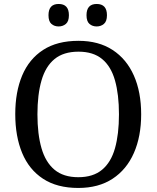

<svg xmlns="http://www.w3.org/2000/svg" viewBox="-20 -929 782 959"><path d="M462.9 -796.9Q441.4 -796.9 426.8 -809.6Q412.1 -822.3 412.1 -853Q412.1 -909.2 462.9 -909.2Q514.2 -909.2 514.2 -853Q514.2 -822.3 499 -809.6Q483.9 -796.9 462.9 -796.9ZM272.9 -796.9Q251.5 -796.9 236.8 -809.6Q222.2 -822.3 222.2 -853Q222.2 -909.2 272.9 -909.2Q324.2 -909.2 324.2 -853Q324.2 -822.3 309.1 -809.6Q293.9 -796.9 272.9 -796.9ZM371.1 9.8Q265.1 9.8 195.1 -36.1Q125 -82 90.6 -165Q56.2 -248 56.2 -358.9Q56.2 -469.7 90.8 -552Q125.5 -634.3 195.6 -679.7Q265.6 -725.1 372.1 -725.1Q472.7 -725.1 542.5 -679.4Q612.3 -633.8 648.7 -551.5Q685.1 -469.2 685.1 -357.9Q685.1 -247.6 648.7 -164.8Q612.3 -82 542.2 -36.1Q472.2 9.8 371.1 9.8ZM371.1 -43.9Q445.3 -43.9 490 -81.3Q534.7 -118.7 554.4 -188.7Q574.2 -258.8 574.2 -357.9Q574.2 -457 554.4 -527.1Q534.7 -597.2 490.2 -634Q445.8 -670.9 372.1 -670.9Q297.4 -670.9 252.4 -634Q207.5 -597.2 187.3 -527.1Q167 -457 167 -357.9Q167 -258.8 187.3 -188.7Q207.5 -118.7 252.2 -81.3Q296.9 -43.9 371.1 -43.9Z"/></svg>

Font: Satisar Sharada
Style: Regular
Weight: 400
Designer: Vinodh Rajan & Sunil Mahnoori
Version: 2.2